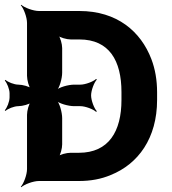

<svg xmlns="http://www.w3.org/2000/svg" viewBox="-35 -757 719 803"><path d="M128 0H295C344 0 388 -8 428 -25C543 -71 622 -179 622 -339V-371C622 -422 614 -468 598 -510C554 -625 455 -711 297 -711H128C104 -711 67 -725 54 -737L52 -735C64 -722 78 -685 78 -661V-440C78 -422 86 -392 95 -383L98 -386C89 -395 59 -403 42 -403C24 -403 -3 -414 -12 -423L-15 -420C-6 -411 5 -384 5 -367V-350C5 -332 -6 -305 -15 -296L-12 -293C-3 -302 24 -313 42 -313C59 -313 89 -321 98 -330L95 -333C86 -324 78 -294 78 -277V-50C78 -26 64 11 52 24L54 26C67 14 104 0 128 0ZM473 -372V-339C473 -208 420 -118 295 -118H260C244 -118 215 -111 206 -102L209 -99C218 -108 225 -137 225 -153V-263C225 -287 214 -327 201 -339L199 -337C211 -324 251 -313 275 -313H301C322 -313 356 -300 367 -289L370 -292C359 -303 346 -337 346 -358C346 -379 359 -413 370 -424L367 -427C356 -416 322 -403 301 -403H275C251 -403 211 -392 199 -379L201 -377C214 -389 225 -429 225 -453V-556C225 -573 217 -602 208 -611L206 -609C215 -600 244 -592 261 -592H297C422 -592 473 -503 473 -372Z"/></svg>

Font: Asimov
Style: Edge
Weight: 500
Designer: Google
Version: Version 2.000980: 2014